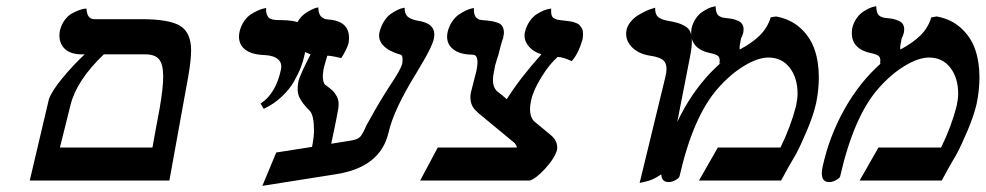

<svg xmlns="http://www.w3.org/2000/svg" viewBox="-20 -584 3188 621"><path d="M76.2 0 138.2 -263.2Q147.5 -289.6 181.4 -330.8Q215.3 -372.1 253.9 -408.2H245.1Q204.1 -408.2 185.8 -429.9Q167.5 -451.7 173.8 -484.9Q178.2 -503.9 188.7 -518.3Q199.2 -532.7 211.2 -539.6Q223.1 -546.4 234.1 -550.5Q245.1 -554.7 252.4 -555.7L259.8 -556.2Q261.2 -522 285.2 -522H437Q527.8 -522 563 -500.2Q598.1 -478.5 598.1 -420.9Q598.1 -389.6 588.9 -336.9L527.8 0ZM450.2 -408.2H315.9Q228 -324.7 208 -244.1L173.8 -106.9H473.1Q476.6 -125.5 484.1 -168Q491.7 -210.4 496.1 -231.9Q507.8 -299.3 507.8 -335.9Q507.8 -376.5 494.4 -392.3Q481 -408.2 450.2 -408.2Z M833 -231.9 822.8 -249Q872.1 -281.2 888.7 -358.9Q893.1 -379.9 879.4 -392.1Q865.7 -404.3 836.9 -405.8Q790 -407.2 768.8 -427.2Q747.6 -447.3 754.9 -481.9Q759.3 -500.5 769.5 -515.4Q779.8 -530.3 791.7 -537.8Q803.7 -545.4 814.9 -550.3Q826.2 -555.2 833.5 -556.6L840.8 -558.1Q839.8 -546.9 842.5 -539.1Q845.2 -531.2 848.9 -527.3Q852.5 -523.4 860.1 -521.5Q867.7 -519.5 872.6 -519.3Q877.4 -519 886.7 -519Q934.1 -519 953.4 -507.3Q972.7 -495.6 972.7 -462.9Q972.7 -442.4 964.8 -405.8Q960.9 -386.7 953.1 -366.5Q945.3 -346.2 930.7 -320.3Q916 -294.4 890.6 -270.8Q865.2 -247.1 833 -231.9Z M1051.3 -119.1 1112.3 -128.9Q1135.7 -132.3 1144.3 -140.9Q1152.8 -149.4 1165.5 -179.2Q1167.5 -182.1 1179 -203.1Q1190.4 -224.1 1205.6 -249.8Q1220.7 -275.4 1241.2 -307.1Q1275.9 -357.9 1281.2 -378.9Q1284.7 -404.8 1275.4 -407.2Q1238.3 -417.5 1220 -436.5Q1201.7 -455.6 1207.5 -480Q1212.4 -500 1222.4 -515.4Q1232.4 -530.8 1243.4 -538.6Q1254.4 -546.4 1264.9 -551.5Q1275.4 -556.6 1281.7 -557.6L1288.6 -559.1Q1288.6 -539.6 1298.3 -530.5Q1308.1 -521.5 1330.6 -517.1Q1393.6 -508.3 1383.3 -459Q1381.8 -452.1 1378.4 -443.6Q1375 -435.1 1371.8 -428Q1368.7 -420.9 1361.8 -408.4Q1355 -396 1351.3 -389.6Q1347.7 -383.3 1338.1 -367.2Q1328.6 -351.1 1325.2 -345.2Q1252.9 -228.5 1236.3 -153.8Q1209.5 -41.5 1063.5 -20L828.6 17.1L873.5 -90.8L989.3 -108.9Q995.6 -141.6 995.6 -161.1Q995.6 -210 982.4 -225.1Q957 -250 948 -269.8Q939 -289.6 945.3 -321.8Q950.7 -342.3 984.4 -408.2Q956.5 -417.5 941.2 -437.5Q925.8 -457.5 930.2 -481.9Q934.6 -501 944.3 -516.1Q954.1 -531.2 965.1 -539.1Q976.1 -546.9 986.1 -552Q996.1 -557.1 1002.4 -558.6L1009.3 -560.1Q1009.8 -547.4 1013.2 -539.1Q1016.6 -530.8 1022.7 -527.1Q1028.8 -523.4 1032 -522.5Q1035.2 -521.5 1040.5 -521Q1118.7 -516.1 1107.4 -444.8Q1106 -437.5 1098.1 -421.4Q1090.3 -405.3 1083.5 -396Q1052.7 -403.8 1038.6 -403.8Q1029.8 -374.5 1026.4 -359.9Q1020.5 -325.7 1030.3 -311Q1046.9 -298.8 1054.7 -291.7Q1062.5 -284.7 1068.8 -273.2Q1075.2 -261.7 1075.2 -248Q1075.2 -232.9 1071.3 -217.8Q1067.9 -197.8 1060.3 -161.9Q1052.7 -126 1051.3 -119.1Z M1706.1 -192.9 1762.7 -146Q1785.6 -126 1781.7 -99.1Q1772.9 -70.3 1742.4 -37.6Q1711.9 -4.9 1692.9 0H1338.9L1396 -106.9H1651.9Q1650.4 -114.7 1645 -120.1H1646Q1626 -136.7 1585.4 -170.2Q1544.9 -203.6 1524.9 -220.2H1525.9Q1495.6 -242.7 1502.9 -284.2L1521 -355Q1531.7 -407.2 1508.8 -407.2Q1465.3 -407.2 1443.1 -427Q1420.9 -446.8 1427.7 -480Q1432.1 -499 1442.4 -514.2Q1452.6 -529.3 1464.4 -537.1Q1476.1 -544.9 1487.1 -550Q1498 -555.2 1505.4 -556.6L1512.7 -558.1Q1512.2 -545.4 1514.9 -537.1Q1517.6 -528.8 1522.7 -525.1Q1527.8 -521.5 1531 -520.5Q1534.2 -519.5 1539.1 -519Q1577.6 -516.6 1593.8 -508.8Q1609.9 -501 1609.9 -477.1Q1609.9 -475.6 1606.9 -458Q1606.9 -460.4 1606 -457.8Q1605 -455.1 1602.8 -447.5Q1600.6 -439.9 1598.9 -433.6Q1597.2 -427.2 1594.7 -417.2Q1592.3 -407.2 1591.8 -405.8Q1590.3 -400.9 1586.9 -390.9Q1583.5 -380.9 1581.5 -372.6Q1579.6 -364.3 1578.1 -354Q1567.9 -309.1 1585.9 -291H1585Q1605.5 -275.4 1619.1 -263.2Q1662.1 -331.5 1731 -408.2Q1702.6 -417.5 1687.7 -437.3Q1672.9 -457 1677.7 -480Q1682.6 -500 1693.1 -515.1Q1703.6 -530.3 1715.1 -537.6Q1726.6 -544.9 1737.5 -549.6Q1748.5 -554.2 1755.9 -555.2L1762.7 -556.2Q1761.7 -543.5 1763.9 -535.6Q1766.1 -527.8 1772.7 -524.4Q1779.3 -521 1783.9 -520Q1788.6 -519 1798.8 -518.1Q1808.1 -517.1 1811.5 -516.6Q1814.9 -516.1 1823.5 -514.9Q1832 -513.7 1835.4 -512.5Q1838.9 -511.2 1845.2 -508.8Q1851.6 -506.3 1854 -503.2Q1856.4 -500 1860.1 -495.4Q1863.8 -490.7 1864.7 -485.1Q1865.7 -479.5 1865.7 -471.9Q1865.7 -464.4 1863.8 -455.1Q1850.1 -409.2 1829.1 -386.2Q1803.2 -398.9 1783.7 -399.9Q1756.8 -376.5 1730.2 -333Q1703.6 -289.6 1697.8 -258.8Q1688 -215.3 1706.1 -192.9Z M2048.8 7.8 2131.8 -334Q2135.7 -349.1 2135.7 -360.8Q2135.7 -381.8 2123 -390.9Q2110.4 -399.9 2083 -403.8Q2043.5 -409.7 2021.7 -433.8Q2000 -458 2006.8 -488.8Q2010.7 -503.4 2021.7 -515.9Q2032.7 -528.3 2045.7 -535.9Q2058.6 -543.5 2070.8 -549.1Q2083 -554.7 2091.3 -556.6L2099.1 -559.1Q2098.6 -546.9 2102.1 -538.6Q2105.5 -530.3 2112.8 -526.1Q2120.1 -522 2125.2 -520.3Q2130.4 -518.6 2138.7 -517.1Q2160.2 -513.2 2171.4 -510Q2182.6 -506.8 2195.1 -499.8Q2207.5 -492.7 2212.6 -481Q2217.8 -469.2 2217.8 -451.2Q2217.8 -430.7 2211.9 -400.9L2144 -54.2Q2138.2 -32.7 2114.3 -17.1Q2090.3 -1.5 2069.8 2.9Z M2472.7 -527.8 2489.7 -530.8Q2536.1 -522.5 2568.1 -493.9Q2600.1 -465.3 2614.3 -424.8Q2628.4 -384.3 2628.4 -334Q2628.4 -293 2619.6 -250Q2610.8 -210.9 2589.8 -161.4Q2568.8 -111.8 2553.7 -84Q2531.2 -46.9 2506.3 0H2240.7L2301.8 -106.9H2504.4Q2537.6 -174.8 2554.7 -241.2Q2559.6 -264.6 2559.6 -280.8Q2559.6 -332 2534.2 -365Q2508.8 -397.9 2465.3 -397.9Q2431.2 -397.9 2386.5 -370.8Q2341.8 -343.8 2300.8 -296.9Q2221.7 -206.5 2177.7 -13.2Q2176.3 -8.3 2165 -1.7Q2153.8 4.9 2142.6 4.9Q2109.9 4.9 2121.6 -46.9Q2143.6 -145.5 2192.6 -232.4Q2241.7 -319.3 2311.5 -380.9L2306.6 -377.9Q2310.1 -395 2303.5 -401.9Q2296.9 -408.7 2273.4 -413.1Q2207 -429.2 2216.8 -492.2Q2220.7 -509.8 2230.2 -523.7Q2239.7 -537.6 2250.5 -544.9Q2261.2 -552.2 2271.2 -556.9Q2281.2 -561.5 2288.1 -562.5L2294.4 -564Q2294.9 -541.5 2303.5 -534.2Q2312 -526.9 2325.7 -525.9Q2340.3 -524.4 2349.1 -522.7Q2357.9 -521 2368.4 -516.1Q2378.9 -511.2 2382.8 -501.7Q2386.7 -492.2 2383.8 -478Q2381.8 -469.2 2376.5 -459Q2375.5 -454.6 2374.5 -446.8Q2371.1 -433.1 2372.6 -423.8Q2413.1 -445.3 2437.7 -469.7Q2462.4 -494.1 2472.7 -527.8Z M2992.2 -527.8 3009.3 -530.8Q3055.7 -522.5 3087.6 -493.9Q3119.6 -465.3 3133.8 -424.8Q3147.9 -384.3 3147.9 -334Q3147.9 -293 3139.2 -250Q3130.4 -210.9 3109.4 -161.4Q3088.4 -111.8 3073.2 -84Q3050.8 -46.9 3025.9 0H2760.3L2821.3 -106.9H3023.9Q3057.1 -174.8 3074.2 -241.2Q3079.1 -264.6 3079.1 -280.8Q3079.1 -332 3053.7 -365Q3028.3 -397.9 2984.9 -397.9Q2950.7 -397.9 2906 -370.8Q2861.3 -343.8 2820.3 -296.9Q2741.2 -206.5 2697.3 -13.2Q2695.8 -8.3 2684.6 -1.7Q2673.3 4.9 2662.1 4.9Q2629.4 4.9 2641.1 -46.9Q2663.1 -145.5 2712.2 -232.4Q2761.2 -319.3 2831.1 -380.9L2826.2 -377.9Q2829.6 -395 2823 -401.9Q2816.4 -408.7 2793 -413.1Q2726.6 -429.2 2736.3 -492.2Q2740.2 -509.8 2749.8 -523.7Q2759.3 -537.6 2770 -544.9Q2780.8 -552.2 2790.8 -556.9Q2800.8 -561.5 2807.6 -562.5L2814 -564Q2814.5 -541.5 2823 -534.2Q2831.5 -526.9 2845.2 -525.9Q2859.9 -524.4 2868.7 -522.7Q2877.4 -521 2887.9 -516.1Q2898.4 -511.2 2902.3 -501.7Q2906.2 -492.2 2903.3 -478Q2901.4 -469.2 2896 -459Q2895 -454.6 2894 -446.8Q2890.6 -433.1 2892.1 -423.8Q2932.6 -445.3 2957.3 -469.7Q2981.9 -494.1 2992.2 -527.8Z"/></svg>

Font: Linear Smooth
Style: Bold Italic
Weight: 700
Designer: Philipp H. Poll, Flanker
Foundry: Philipp H. Poll, reworked by Flanker
Version: Version 1.061 | FøM Fix